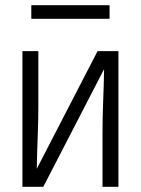

<svg xmlns="http://www.w3.org/2000/svg" viewBox="-20 -716 540 736"><path d="M66 0V-520H127V-312Q127 -251 124.5 -190.5Q122 -130 121 -69L354 -520H434V0H373V-208Q373 -269 375.5 -329.5Q378 -390 379 -451L146 0ZM100 -644V-696H400V-644Z"/></svg>

Font: Iosevka Fixed Light
Style: Regular
Weight: 300
Monospace: yes
Designer: Belleve Invis
Foundry: Belleve Invis
Version: Version 32.3.0